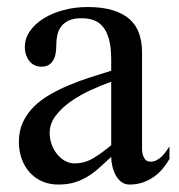

<svg xmlns="http://www.w3.org/2000/svg" viewBox="-20 -504 499 536"><path d="M290.5 -275.9Q263.2 -266.1 232.9 -252.2Q202.6 -238.3 177.2 -220.5Q151.9 -202.6 135.3 -180.7Q118.7 -158.7 118.7 -133.3Q118.7 -115.7 124.5 -100.1Q130.4 -84.5 140.1 -72.8Q149.9 -61 162.4 -54.4Q174.8 -47.9 188 -47.9Q216.8 -47.9 241.5 -63Q266.1 -78.1 290.5 -98.6ZM376.5 -89.4Q376.5 -74.2 382.1 -63.5Q387.7 -52.7 399.9 -52.7Q409.2 -52.7 416.5 -56.4Q423.8 -60.1 430.2 -65.9Q436.5 -71.8 442.1 -79.3Q447.8 -86.9 453.1 -95.2V-60.1Q444.8 -45.9 434.1 -33Q423.3 -20 409.4 -10.3Q395.5 -0.5 378.7 5.4Q361.8 11.2 341.8 11.2Q328.6 11.2 318.8 3.9Q309.1 -3.4 303 -14.9Q296.9 -26.4 293.7 -39.8Q290.5 -53.2 290.5 -65.9Q275.4 -52.7 261 -39.1Q246.6 -25.4 229.5 -14.2Q212.4 -2.9 191.4 4.2Q170.4 11.2 142.6 11.2Q117.2 11.2 96.9 2Q76.7 -7.3 62.3 -23.4Q47.9 -39.6 40.3 -61.3Q32.7 -83 32.7 -107.9Q32.7 -138.7 43.9 -162.8Q55.2 -187 74.7 -206.3Q94.2 -225.6 119.9 -240.2Q145.5 -254.9 174.1 -266.8Q202.6 -278.8 232.7 -288.3Q262.7 -297.9 290.5 -306.6V-335.9Q290.5 -369.1 284.9 -391.6Q279.3 -414.1 268.6 -427.7Q257.8 -441.4 242.7 -447.3Q227.5 -453.1 208 -453.1Q186 -453.1 172.4 -446.8Q158.7 -440.4 150.9 -430.2Q143.1 -419.9 140.1 -406.7Q137.2 -393.6 137.2 -379.9Q137.2 -367.7 135.5 -356.4Q133.8 -345.2 129.2 -336.7Q124.5 -328.1 116.5 -323Q108.4 -317.9 95.2 -317.9Q85 -317.9 76.4 -322Q67.9 -326.2 62 -333.5Q56.2 -340.8 52.7 -350.8Q49.3 -360.8 49.3 -372.6Q49.3 -396.5 63.5 -417Q77.6 -437.5 101.6 -452.4Q125.5 -467.3 157.2 -475.8Q189 -484.4 224.6 -484.4Q266.1 -484.4 295.2 -475.3Q324.2 -466.3 342.3 -450Q360.4 -433.6 368.4 -410.2Q376.5 -386.7 376.5 -358.4Z"/></svg>

Font: Khmer Busra Bunong
Style: Regular
Weight: 400
Designer: D. Kanjahn
Version: Version 7.100; 2014